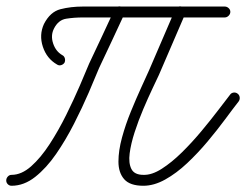

<svg xmlns="http://www.w3.org/2000/svg" viewBox="-37 -579 789 616"><path d="M170 -378Q166 -372 159 -370Q152 -368 146 -372Q113 -391 100.5 -429Q88 -467 104 -502Q104 -502 104 -502Q104 -502 104 -502Q104 -502 104 -502Q104 -502 104 -502Q124 -541 157 -549.5Q190 -558 229 -558Q343 -558 456.5 -558Q570 -558 684 -558Q691 -558 696.5 -553Q702 -548 702 -541Q702 -534 696.5 -528.5Q691 -523 684 -523Q570 -523 456.5 -523Q343 -523 229 -523Q201 -523 175.5 -519Q150 -515 136 -487Q136 -487 136 -487Q136 -487 136 -487Q136 -487 136 -487Q136 -487 136 -487Q125 -465 133.5 -439.5Q142 -414 163 -402Q169 -399 171 -392Q173 -385 170 -378ZM362 -534Q342 -490 321.5 -447Q301 -404 281 -361Q281 -361 281 -361Q281 -361 281 -361Q281 -361 281 -361Q281 -361 281 -361Q268 -329 247.5 -281.5Q227 -234 200.5 -182Q174 -130 143 -85Q112 -40 76 -11.5Q40 17 0 17Q-7 17 -12 12Q-17 7 -17 0Q-17 -7 -12 -12.5Q-7 -18 0 -18Q32 -18 63 -45.5Q94 -73 122.5 -117Q151 -161 175.5 -210.5Q200 -260 219 -304Q238 -348 249 -375Q249 -375 249 -375Q249 -375 249 -375Q249 -375 249 -375Q249 -375 249 -375Q270 -419 290 -462Q310 -505 330 -548Q333 -555 340 -557.5Q347 -560 353 -557Q360 -554 362.5 -547Q365 -540 362 -534ZM557 -534Q536 -485 515 -436.5Q494 -388 473 -339Q466 -324 452 -294.5Q438 -265 422.5 -228.5Q407 -192 395 -155Q383 -118 379 -87Q375 -56 384.5 -37Q394 -18 423 -18Q450 -17 482 -37.5Q514 -58 546.5 -90Q579 -122 609 -158Q639 -194 663 -225.5Q687 -257 701 -275Q705 -281 712.5 -282Q720 -283 726 -278Q731 -274 732 -267Q733 -260 729 -254Q711 -231 685.5 -196.5Q660 -162 629 -125Q598 -88 563.5 -55.5Q529 -23 493 -3Q457 17 423 17Q380 17 361.5 -4Q343 -25 343 -60.5Q343 -96 354.5 -138Q366 -180 383 -221.5Q400 -263 416 -298Q432 -333 441 -353Q462 -402 483 -450.5Q504 -499 525 -548Q528 -555 534.5 -557.5Q541 -560 548 -557Q555 -554 557.5 -547.5Q560 -541 557 -534Z"/></svg>

Font: FRB American Cursive Guidelines Arrows
Style: Italic
Weight: 400
Italic angle: -25°
Version: Version 2.0;Modular Font Editor K font №1